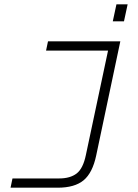

<svg xmlns="http://www.w3.org/2000/svg" viewBox="-20 -722 640 892"><path d="M29 150 38 107H255Q306 107 336 84Q366 61 379 -2L482 -487H194L203 -530H539L427 0Q410 81 368.5 115.5Q327 150 248 150ZM504 -623 521 -702H573L556 -623Z"/></svg>

Font: Geist Mono ExtraLight
Style: Italic
Weight: 200
Italic angle: -12°
Monospace: yes
Designer: Basement.studio, Andrés Briganti, Mateo Zaragoza
Foundry: Basement.studio, Vercel, Andrés Briganti, Guido Ferreyra, Mateo Zaragoza
Version: Version 1.500; ttfautohint (v1.8.4.7-5d5b)